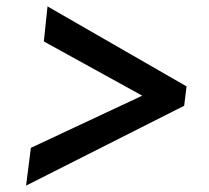

<svg xmlns="http://www.w3.org/2000/svg" viewBox="-20 -622 652 600"><path d="M555.5 -291.5 61.5 -42 76.5 -160 424.5 -323 117 -492.5 128.5 -602 563 -352Z"/></svg>

Font: Merriweather Light 18pt ExtraBold
Style: Italic
Weight: 800
Italic angle: -7.8°
Version: Version 2.101